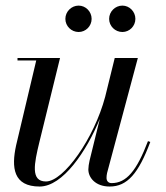

<svg xmlns="http://www.w3.org/2000/svg" viewBox="-20 -672 608 702"><path d="M379 -603C379 -576.5 401 -555 427.5 -555C453.5 -555 475 -576.5 475 -603C475 -629.5 453.5 -651.5 427.5 -651.5C401 -651.5 379 -629.5 379 -603ZM219 -603C219 -576.5 241 -555 267.5 -555C293.5 -555 315 -576.5 315 -603C315 -629.5 293.5 -651.5 267.5 -651.5C241 -651.5 219 -629.5 219 -603ZM199.5 -460H44V-451H112.5L39 -141C21 -59 28.5 10 125 10C209.5 10 296.5 -119 345 -237.5L307.5 -85C305 -74.5 303 -60.5 303 -52.5C303 -22.5 329 10 381 10C445.5 10 486.5 -38 529.5 -153L521 -156C479.5 -47 442 -2.5 388 -2.5C375.5 -2.5 369.5 -11 369.5 -21.5C369.5 -26.5 370 -33.5 371.5 -39.5L484 -460H399.5L364.5 -318C324.5 -167 213 -8.5 148 -8.5C91 -8.5 105 -74 124 -152.5Z"/></svg>

Font: Bodoni* 24pt
Style: Italic
Weight: 400
Italic angle: -13°
Version: Version 2.3